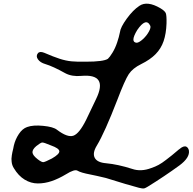

<svg xmlns="http://www.w3.org/2000/svg" viewBox="-20 -1015 1059 1055"><path d="M962 -193Q962 -193 963 -194Q964 -195 965 -195Q989 -216 1004 -209Q1015 -203 1018 -188Q1024 -149 966 -106Q882 -45 793 10Q780 18 773 20Q763 22 744 17Q686 2 562 -37Q508 -50 477 -56Q424 -66 406 -77Q390 -87 342 -57Q302 -33 264 -20Q226 -7 188 -7Q150 -7 115.5 -28Q81 -49 56 -91Q51 -99 48 -107.5Q45 -116 44 -126Q43 -136 43 -142.5Q43 -149 45 -161.5Q47 -174 48 -178.5Q49 -183 52.5 -197.5Q56 -212 56 -215Q64 -249 83.5 -278.5Q103 -308 129 -317Q162 -329 217.5 -323.5Q273 -318 293 -302Q351 -258 383.5 -269.5Q416 -281 454 -358Q474 -400 508 -471Q576 -611 427 -598Q375 -593 338 -613Q272 -650 229 -663Q201 -671 188.5 -689Q176 -707 188 -722Q198 -735 223 -725Q274 -703 308 -692Q342 -681 373 -678Q405 -675 452 -676Q549 -676 573 -692Q583 -701 598 -725.5Q613 -750 623.5 -781Q634 -812 639 -838Q642 -865 676.5 -912.5Q711 -960 746 -983Q789 -1012 861 -970Q886 -955 891 -942.5Q896 -930 895 -886Q893 -830 879 -789Q865 -748 835 -717.5Q805 -687 756 -663Q709 -640 687.5 -607.5Q666 -575 625 -467Q555 -286 512 -215Q487 -174 500.5 -148Q514 -122 563 -118Q628 -112 706 -87Q755 -70 812 -92Q833 -99 851.5 -109Q870 -119 893 -137Q916 -155 925 -162Q934 -169 962 -193ZM734 -850Q693 -782 732 -780Q746 -782 766 -800.5Q786 -819 798.5 -842Q811 -865 805 -875Q782 -920 734 -850ZM265 -144Q307 -168 306 -184Q305 -200 260 -216Q220 -233 211.5 -232Q203 -231 179 -212Q157 -193 158.5 -177Q160 -161 187 -140Q209 -123 218.5 -124Q228 -125 265 -144Z"/></svg>

Font: Beth Ellen
Style: Regular
Weight: 400
Designer: Alyson Diaz
Version: Version 2.000